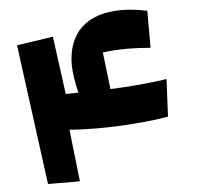

<svg xmlns="http://www.w3.org/2000/svg" viewBox="-50 -738 813 790"><g transform="rotate(-5 356.0 -343.5)"><path d="M640.1 -388.2C564.5 -377 486.8 -370.1 406.7 -367.2L388.7 -520C420.4 -524.4 455.1 -526.4 492.7 -526.4C521.5 -526.4 552.2 -524.9 585.9 -522V-674.8C547.4 -683.1 511.7 -687 478 -687C337.4 -687 256.8 -612.8 256.8 -479.5C256.8 -452.1 263.7 -406.2 273.9 -363.8L221.7 -363.3L189.5 -602.5L39.6 -580.1L116.7 -0.5L248.5 0L224.1 -215.3C258.8 -212.4 297.9 -210.9 340.3 -210.9C392.1 -210.9 444.3 -212.9 497.1 -217.3C549.3 -221.2 594.7 -226.6 632.8 -233.9Z"/></g></svg>

Font: SG Kara SemiBold
Style: Regular
Weight: 400
Designer: Damoon Khanjanzadeh
Version: Version 1.000